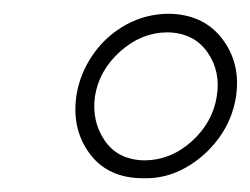

<svg xmlns="http://www.w3.org/2000/svg" viewBox="-20 -720 364 279"><path d="M91 -581Q96 -613 115 -640.5Q134 -668 163 -684Q192 -700 226 -700Q276 -699 303 -663.5Q330 -628 323 -580Q318 -547 298.5 -520Q279 -493 250 -476.5Q221 -460 188 -461Q137 -461 110.5 -496.5Q84 -532 91 -581ZM118 -580Q113 -544 132 -516Q151 -488 189 -487Q228 -487 258.5 -514.5Q289 -542 295 -580Q301 -616 281.5 -644Q262 -672 224 -673Q186 -673 155 -645.5Q124 -618 118 -580Z"/></svg>

Font: Jost* Light
Style: Italic
Weight: 300
Italic angle: -10°
Version: Version 3.7